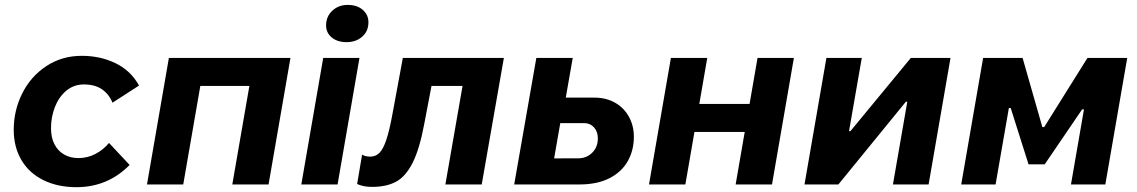

<svg xmlns="http://www.w3.org/2000/svg" viewBox="-20 -758 4674 789"><path d="M36.4 -224.8Q36.4 -303.8 71.1 -373.6Q105.8 -443.4 169.8 -486Q233.8 -528.6 316.2 -528.6Q393 -528.6 455.7 -497.8Q518.4 -467 551.2 -406.4L442.4 -336Q426.4 -373.2 397.4 -392.1Q368.4 -411 325.2 -411Q282.8 -411 252.1 -385Q221.4 -359 205.5 -317.9Q189.6 -276.8 189.6 -231.2Q189.6 -192.4 204 -164.8Q218.4 -137.2 244 -122.8Q269.6 -108.4 302.2 -108.4Q339 -108.4 371.4 -125Q403.8 -141.6 428 -170.6L512.6 -80.2Q468 -34.6 413.1 -11.7Q358.2 11.2 294.4 11.2Q217 11.2 158.3 -17.8Q99.6 -46.8 68 -100.3Q36.4 -153.8 36.4 -224.8Z M674 -520H1173.6L1083.6 0H934.6L1004.8 -405H803.2L733 0H584Z M1308.2 -520H1457.2L1367.2 0H1218.2ZM1320 -653.6Q1320 -690 1345.5 -713.9Q1371 -737.8 1408.6 -737.8Q1447.4 -737.8 1470.7 -717.6Q1494 -697.4 1494 -666.5Q1494 -629.6 1468.4 -607.2Q1442.8 -584.8 1404.6 -584.8Q1366.4 -584.8 1343.2 -604.1Q1320 -623.3 1320 -653.6Z M1447.6 -1.8 1468 -122.6Q1473.4 -118.6 1482.6 -116.5Q1491.8 -114.4 1501 -114.4Q1524.2 -114.4 1539.5 -130Q1554.8 -145.6 1567.6 -183.6Q1580.4 -221.6 1593.6 -294L1635.4 -520H2050.6L1959.6 0H1810.2L1880.8 -405H1753.2L1723.4 -248.6Q1703.8 -144.2 1675.2 -88.2Q1646.6 -32.2 1607.2 -11.1Q1567.8 10 1508.6 10Q1490.4 10 1475.9 7.1Q1461.4 4.2 1447.6 -1.8Z M2214.2 -107 2355.8 -107.4Q2390.4 -107.4 2413.6 -130.5Q2436.8 -153.6 2436.8 -189.6Q2436.8 -216.8 2421.1 -234.4Q2405.4 -252 2381.2 -252L2222.4 -252L2241.4 -356.8H2423.2Q2470.6 -356.8 2507.5 -335.9Q2544.4 -315 2564.6 -278Q2584.8 -241 2584.8 -196.2Q2584.8 -140.8 2560 -96.3Q2535.2 -51.8 2484.9 -25.9Q2434.6 0 2361 0H2192ZM2184 -520H2333.6L2297.2 -312.6L2292.2 -308.2L2238.4 0H2093Z M3242.4 -520 3152.4 0H3003L3093 -520ZM2647 0 2737 -520H2886.4L2796.4 0ZM2770.2 -215.8 2790 -330.8H3122.4L3102 -215.8Z M3376 -520H3521.4L3469 -219.2H3474.8L3723 -520H3886L3796 0H3649.4L3708.4 -340H3702.6L3425.2 0H3286Z M4020 -520H4182.2L4263.4 -235.8H4271L4448.8 -520H4612.2L4522.2 0H4381L4434.4 -308.4H4426.8L4273.2 -82.8H4206.6L4133.4 -314H4125.8L4071.2 0H3930Z"/></svg>

Font: Fixel Italic Variable 20240409 Display Thin
Style: Italic
Weight: 100
Italic angle: -10°
Designer: AlfaBravo + MacPaw
Foundry: Kyrylo Tkachov, Marchela Mozhyna, Serhii Makarenko, Maria Weinstein, Zakhar Kryvoshyya
Version: Version 1.211;Glyphs 3.2 (3225)